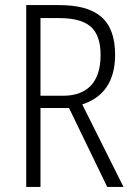

<svg xmlns="http://www.w3.org/2000/svg" viewBox="-20 -827 523 754"><path d="M212 -807H83V-93H139V-403H251L401 -93H465L303 -417C386 -444 432 -507 432 -612C432 -751 358 -807 212 -807ZM210 -756C325 -756 375 -716 375 -610C375 -502 320 -451 228 -451H139V-756Z"/></svg>

Font: Noto Sans Telugu UI Condensed Light
Style: Regular
Weight: 300
Width: 3
Designer: Jelle Bosma - Monotype Design Team
Foundry: Monotype Imaging Inc.
Version: Version 2.005